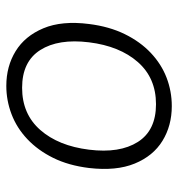

<svg xmlns="http://www.w3.org/2000/svg" viewBox="2 -554 564 608"><g transform="rotate(-90 284.0 -250.0)"><path d="M252 12Q190 12 142 -17.5Q94 -47 70 -105.5Q46 -164 56 -250Q64 -315 88 -363.5Q112 -412 147.5 -445.5Q183 -479 226.5 -495.5Q270 -512 316 -512Q378 -512 426 -482.5Q474 -453 498.5 -394.5Q523 -336 512 -250Q504 -186 480 -137Q456 -88 420.5 -54.5Q385 -21 342 -4.5Q299 12 252 12ZM258 -38Q341 -38 391.5 -95.5Q442 -153 454 -250Q466 -347 429.5 -404.5Q393 -462 310 -462Q227 -462 176.5 -404.5Q126 -347 114 -250Q102 -153 138.5 -95.5Q175 -38 258 -38Z"/></g></svg>

Font: Inclusive Sans Light
Style: Italic
Weight: 300
Italic angle: -7°
Designer: Olivia King
Foundry: Olivia King
Version: Version 2.004